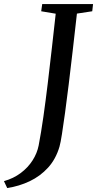

<svg xmlns="http://www.w3.org/2000/svg" viewBox="-110 -763 479 946"><path d="M-74.5 163.5 -90.5 129.5Q-43 116 -7.5 89.2Q28 62.5 50.5 27.2Q73 -8 80.5 -46.5Q92.5 -109 103.8 -188Q115 -267 125.5 -354Q136 -441 145.8 -528.5Q155.5 -616 164.5 -695.5L93 -707.5L98 -743H348.5L344.5 -707.5L269 -696Q258.5 -601.5 248.2 -513Q238 -424.5 228.5 -347Q219 -269.5 210.5 -207.2Q202 -145 195.2 -102Q188.5 -59 183 -40Q165 21 126.8 63Q88.5 105 36.5 129.8Q-15.5 154.5 -74.5 163.5Z"/></svg>

Font: Merriweather 60pt
Style: Italic
Weight: 400
Italic angle: -7.8°
Version: Version 2.101